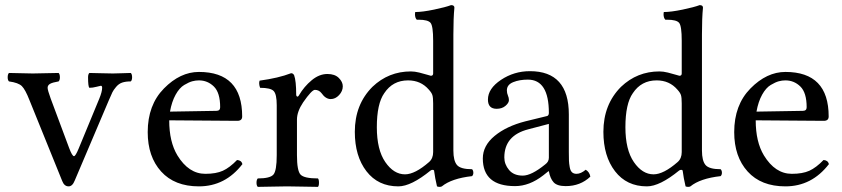

<svg xmlns="http://www.w3.org/2000/svg" viewBox="-20 -728 3291 750"><path d="M329 -385Q324 -390 324 -426Q324 -438 329 -443Q340 -443 372 -442Q404 -441 421 -441Q435 -441 458.5 -442Q482 -443 491 -443Q496 -438 496 -426Q496 -415 491 -410Q471 -410 457.5 -405.5Q444 -401 433.5 -388.5Q423 -376 419 -367.5Q415 -359 405 -336L272 -23Q263 0 248 0Q231 0 223 -21L95 -337Q79 -378 65.5 -391.5Q52 -405 15 -410Q10 -415 10 -426Q10 -438 15 -443Q30 -443 60.5 -442Q91 -441 108 -441Q124 -441 158 -442Q192 -443 209 -443Q214 -438 214 -426Q214 -415 209 -410Q185 -406 175.5 -400.5Q166 -395 166 -385Q166 -376 178 -343L250 -150Q262 -118 269 -118Q275 -118 287 -147L368 -343Q379 -370 379 -385Q379 -393 374 -393Q372 -393 357 -389Q342 -385 329 -385Z M644 -292 825 -295Q840 -295 840 -309Q840 -366 815.5 -390Q791 -414 757 -414Q744 -414 731 -410.5Q718 -407 699.5 -396Q681 -385 666 -358Q651 -331 644 -292ZM757 0Q662 0 609.5 -58Q557 -116 557 -212Q557 -318 620.5 -382.5Q684 -447 757 -447Q926 -447 926 -273Q926 -256 907 -256L641 -258Q641 -174 673 -121Q717 -49 782 -49Q824 -49 850.5 -61Q877 -73 906 -103Q923 -102 927 -87Q860 0 757 0Z M1137 -358Q1137 -353 1140.5 -351Q1144 -349 1148 -356Q1168 -390 1197.5 -414.5Q1227 -439 1259 -439Q1288 -439 1303.5 -423.5Q1319 -408 1319 -391Q1319 -372 1304.5 -356.5Q1290 -341 1272 -341Q1252 -341 1236 -364Q1226 -377 1210 -377Q1198 -377 1164 -328Q1140 -292 1140 -261V-122Q1140 -61 1154 -46Q1168 -31 1222 -31Q1226 -27 1226 -14Q1226 -2 1222 2Q1205 2 1163.5 1Q1122 0 1101 0Q1080 0 1042 1Q1004 2 987 2Q982 -3 982 -14Q982 -26 987 -31Q1035 -31 1048 -46Q1061 -61 1061 -122V-317Q1061 -360 1049 -372.5Q1037 -385 996 -385Q990 -402 994 -413Q1068 -423 1117 -442Q1125 -442 1129 -434Q1137 -412 1137 -358Z M1672 -134V-324Q1672 -347 1669 -356.5Q1666 -366 1655 -378Q1624 -414 1574 -414Q1514 -414 1481 -364Q1452 -323 1452 -231Q1452 -143 1485 -95Q1518 -47 1562 -47Q1601 -47 1656 -95Q1672 -109 1672 -134ZM1662 -62Q1586 0 1536 0Q1457 0 1411.5 -59Q1366 -118 1366 -213Q1366 -320 1435 -389Q1498 -449 1585 -449Q1600 -449 1618 -444.5Q1636 -440 1649 -436Q1662 -432 1663 -432Q1672 -432 1672 -441V-569Q1672 -626 1662 -638.5Q1652 -651 1615 -651H1608Q1601 -658 1601 -673Q1601 -675 1601.5 -677.5Q1602 -680 1602 -681Q1630 -681 1675.5 -690.5Q1721 -700 1742 -708Q1755 -708 1755 -698Q1751 -658 1751 -593V-140Q1751 -100 1765 -83.5Q1779 -67 1824 -67Q1829 -62 1829 -53Q1829 -45 1824 -40Q1744 -31 1706 0Q1703 2 1697 2Q1691 2 1687 0Q1679 -34 1676 -59Q1676 -64 1671 -64.5Q1666 -65 1662 -62Z M2124 -244 2044 -223Q1950 -199 1950 -113Q1950 -86 1968.5 -64Q1987 -42 2022 -42Q2056 -42 2110 -86Q2124 -96 2124 -112ZM1960 -375Q1960 -364 1964 -355Q1968 -346 1968 -337Q1968 -326 1954.5 -314.5Q1941 -303 1920 -303Q1886 -303 1886 -339Q1886 -382 1937 -416Q1988 -450 2050 -450Q2202 -450 2202 -281V-134Q2202 -111 2202.5 -100Q2203 -89 2205.5 -75Q2208 -61 2214.5 -55Q2221 -49 2232 -49Q2249 -49 2268 -65Q2283 -56 2286 -38Q2247 -1 2190 -1Q2156 -1 2142.5 -16Q2129 -31 2124 -59H2122L2102 -43Q2048 -1 1992 -1Q1866 -1 1866 -109Q1866 -159 1912 -197Q1958 -235 2032 -254L2118 -275Q2124 -278 2124 -287Q2124 -417 2042 -417Q2009 -417 1984.5 -407Q1960 -397 1960 -375Z M2643 -134V-324Q2643 -347 2640 -356.5Q2637 -366 2626 -378Q2595 -414 2545 -414Q2485 -414 2452 -364Q2423 -323 2423 -231Q2423 -143 2456 -95Q2489 -47 2533 -47Q2572 -47 2627 -95Q2643 -109 2643 -134ZM2633 -62Q2557 0 2507 0Q2428 0 2382.5 -59Q2337 -118 2337 -213Q2337 -320 2406 -389Q2469 -449 2556 -449Q2571 -449 2589 -444.5Q2607 -440 2620 -436Q2633 -432 2634 -432Q2643 -432 2643 -441V-569Q2643 -626 2633 -638.5Q2623 -651 2586 -651H2579Q2572 -658 2572 -673Q2572 -675 2572.5 -677.5Q2573 -680 2573 -681Q2601 -681 2646.5 -690.5Q2692 -700 2713 -708Q2726 -708 2726 -698Q2722 -658 2722 -593V-140Q2722 -100 2736 -83.5Q2750 -67 2795 -67Q2800 -62 2800 -53Q2800 -45 2795 -40Q2715 -31 2677 0Q2674 2 2668 2Q2662 2 2658 0Q2650 -34 2647 -59Q2647 -64 2642 -64.5Q2637 -65 2633 -62Z M2935 -292 3116 -295Q3131 -295 3131 -309Q3131 -366 3106.5 -390Q3082 -414 3048 -414Q3035 -414 3022 -410.5Q3009 -407 2990.5 -396Q2972 -385 2957 -358Q2942 -331 2935 -292ZM3048 0Q2953 0 2900.5 -58Q2848 -116 2848 -212Q2848 -318 2911.5 -382.5Q2975 -447 3048 -447Q3217 -447 3217 -273Q3217 -256 3198 -256L2932 -258Q2932 -174 2964 -121Q3008 -49 3073 -49Q3115 -49 3141.5 -61Q3168 -73 3197 -103Q3214 -102 3218 -87Q3151 0 3048 0Z"/></svg>

Font: Triodion Unicode
Style: Normal
Weight: 400
Version: Version 1.1